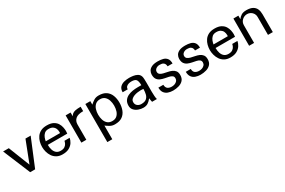

<svg xmlns="http://www.w3.org/2000/svg" viewBox="95 -1462 3936 2652"><g transform="rotate(-30 2062.5 -136.0)"><path d="M452.1 -434.6H369.1L237.3 -94.7L103.5 -434.6H12.7L193.4 0H272.5Z M820.3 -261.7H592.8Q596.7 -287.1 607.9 -316.9Q619.1 -346.7 643.1 -368.7Q667 -390.6 709 -390.6Q751 -390.6 775.4 -375Q799.8 -359.4 810.5 -334.5Q821.3 -309.6 821.3 -281.2Q821.3 -276.4 821.3 -271.5Q821.3 -266.6 820.3 -261.7ZM903.3 -138.7H820.3Q817.4 -120.1 806.6 -98.1Q795.9 -76.2 772.5 -60.5Q749 -44.9 709 -44.9Q667 -44.9 641.6 -66.4Q616.2 -87.9 604.5 -124Q592.8 -160.2 592.8 -205.1H903.3Q906.2 -224.6 906.2 -246.1Q906.2 -271.5 899.4 -305.7Q892.6 -339.8 873 -371.6Q853.5 -403.3 814.9 -424.3Q776.4 -445.3 712.9 -445.3Q655.3 -445.3 616.2 -425.3Q577.1 -405.3 553.7 -371.6Q530.3 -337.9 520 -297.9Q509.8 -257.8 509.8 -216.8Q509.8 -179.7 520.5 -139.6Q531.2 -99.6 554.2 -65.4Q577.1 -31.2 615.2 -9.8Q653.3 11.7 707 11.7Q771.5 11.7 812.5 -11.2Q853.5 -34.2 875.5 -68.8Q897.5 -103.5 903.3 -138.7Z M1249 -364.3V-434.6Q1193.4 -434.6 1162.6 -427.7Q1131.8 -420.9 1116.2 -407.7Q1100.6 -394.5 1088.9 -375V-434.6H1009.8V0H1088.9V-243.2Q1088.9 -298.8 1126.5 -331.5Q1164.1 -364.3 1249 -364.3Z M1658.2 -216.8Q1658.2 -171.9 1645.5 -132.3Q1632.8 -92.8 1605 -68.4Q1577.1 -43.9 1531.2 -43.9Q1485.4 -43.9 1457 -68.4Q1428.7 -92.8 1416 -132.3Q1403.3 -171.9 1403.3 -216.8Q1403.3 -261.7 1416 -301.3Q1428.7 -340.8 1457 -365.7Q1485.4 -390.6 1531.2 -390.6Q1577.1 -390.6 1605 -365.7Q1632.8 -340.8 1645.5 -301.3Q1658.2 -261.7 1658.2 -216.8ZM1742.2 -216.8Q1742.2 -280.3 1722.2 -332Q1702.1 -383.8 1658.2 -414.6Q1614.3 -445.3 1540 -445.3Q1497.1 -445.3 1465.8 -426.3Q1434.6 -407.2 1403.3 -378.9V-434.6H1324.2V172.9H1403.3V-44.9Q1431.6 -23.4 1464.4 -4.9Q1497.1 13.7 1540 13.7Q1614.3 13.7 1658.2 -17.1Q1702.1 -47.9 1722.2 -100.6Q1742.2 -153.3 1742.2 -216.8Z M2123 -213.9Q2123 -168.9 2113.8 -130.9Q2104.5 -92.8 2077.1 -69.8Q2049.8 -46.9 1995.1 -46.9Q1960 -46.9 1934.6 -67.4Q1909.2 -87.9 1909.2 -124Q1909.2 -152.3 1927.2 -170.4Q1945.3 -188.5 1972.7 -198.7Q2000 -209 2028.8 -212.9Q2057.6 -216.8 2079.1 -216.8Q2087.9 -216.8 2102.1 -215.8Q2116.2 -214.8 2123 -213.9ZM2214.8 0Q2208 -18.6 2205.6 -55.2Q2203.1 -91.8 2203.1 -122.1V-264.6Q2203.1 -293 2201.7 -325.2Q2200.2 -357.4 2194.3 -372.1Q2182.6 -404.3 2153.8 -419.9Q2125 -435.5 2090.3 -440.4Q2055.7 -445.3 2026.4 -445.3Q1983.4 -445.3 1943.4 -434.6Q1903.3 -423.8 1877.4 -396.5Q1851.6 -369.1 1851.6 -317.4H1932.6Q1932.6 -343.8 1947.8 -358.9Q1962.9 -374 1985.4 -380.4Q2007.8 -386.7 2029.3 -386.7Q2088.9 -386.7 2106.4 -359.9Q2124 -333 2124 -273.4H2064.5Q2026.4 -273.4 1984.9 -267.1Q1943.4 -260.7 1907.7 -243.7Q1872.1 -226.6 1850.1 -195.3Q1828.1 -164.1 1828.1 -114.3Q1828.1 -72.3 1854.5 -43.9Q1880.9 -15.6 1919.4 -2Q1958 11.7 1995.1 11.7Q2038.1 11.7 2067.4 -6.3Q2096.7 -24.4 2127 -62.5Q2128.9 -45.9 2131.3 -31.2Q2133.8 -16.6 2137.7 0Z M2660.2 -127Q2660.2 -169.9 2641.1 -194.3Q2622.1 -218.8 2592.8 -231Q2563.5 -243.2 2529.8 -249.5Q2496.1 -255.9 2466.8 -263.2Q2437.5 -270.5 2418.5 -284.7Q2399.4 -298.8 2399.4 -326.2Q2399.4 -354.5 2423.8 -372.6Q2448.2 -390.6 2481.4 -390.6Q2519.5 -390.6 2538.1 -378.9Q2556.6 -367.2 2562.5 -350.1Q2568.4 -333 2568.4 -317.4H2647.5Q2647.5 -370.1 2625.5 -397.9Q2603.5 -425.8 2566.4 -435.5Q2529.3 -445.3 2483.4 -445.3Q2420.9 -445.3 2385.3 -427.7Q2349.6 -410.2 2335 -382.8Q2320.3 -355.5 2320.3 -326.2Q2320.3 -279.3 2338.9 -252.9Q2357.4 -226.6 2387.2 -213.9Q2417 -201.2 2450.2 -194.8Q2483.4 -188.5 2513.2 -182.1Q2543 -175.8 2561.5 -162.1Q2580.1 -148.4 2580.1 -121.1Q2580.1 -95.7 2564.9 -78.6Q2549.8 -61.5 2527.3 -53.2Q2504.9 -44.9 2480.5 -44.9Q2441.4 -44.9 2416 -63Q2390.6 -81.1 2389.6 -126H2310.5Q2310.5 -75.2 2332 -44.9Q2353.5 -14.6 2389.6 -1.5Q2425.8 11.7 2469.7 11.7Q2516.6 11.7 2560.5 -1Q2604.5 -13.7 2632.3 -43.9Q2660.2 -74.2 2660.2 -127Z M3097.7 -127Q3097.7 -169.9 3078.6 -194.3Q3059.6 -218.8 3030.3 -231Q3001 -243.2 2967.3 -249.5Q2933.6 -255.9 2904.3 -263.2Q2875 -270.5 2856 -284.7Q2836.9 -298.8 2836.9 -326.2Q2836.9 -354.5 2861.3 -372.6Q2885.7 -390.6 2918.9 -390.6Q2957 -390.6 2975.6 -378.9Q2994.1 -367.2 3000 -350.1Q3005.9 -333 3005.9 -317.4H3085Q3085 -370.1 3063 -397.9Q3041 -425.8 3003.9 -435.5Q2966.8 -445.3 2920.9 -445.3Q2858.4 -445.3 2822.8 -427.7Q2787.1 -410.2 2772.5 -382.8Q2757.8 -355.5 2757.8 -326.2Q2757.8 -279.3 2776.4 -252.9Q2794.9 -226.6 2824.7 -213.9Q2854.5 -201.2 2887.7 -194.8Q2920.9 -188.5 2950.7 -182.1Q2980.5 -175.8 2999 -162.1Q3017.6 -148.4 3017.6 -121.1Q3017.6 -95.7 3002.4 -78.6Q2987.3 -61.5 2964.8 -53.2Q2942.4 -44.9 2918 -44.9Q2878.9 -44.9 2853.5 -63Q2828.1 -81.1 2827.1 -126H2748Q2748 -75.2 2769.5 -44.9Q2791 -14.6 2827.1 -1.5Q2863.3 11.7 2907.2 11.7Q2954.1 11.7 2998 -1Q3042 -13.7 3069.8 -43.9Q3097.7 -74.2 3097.7 -127Z M3496.1 -261.7H3268.6Q3272.5 -287.1 3283.7 -316.9Q3294.9 -346.7 3318.8 -368.7Q3342.8 -390.6 3384.8 -390.6Q3426.8 -390.6 3451.2 -375Q3475.6 -359.4 3486.3 -334.5Q3497.1 -309.6 3497.1 -281.2Q3497.1 -276.4 3497.1 -271.5Q3497.1 -266.6 3496.1 -261.7ZM3579.1 -138.7H3496.1Q3493.2 -120.1 3482.4 -98.1Q3471.7 -76.2 3448.2 -60.5Q3424.8 -44.9 3384.8 -44.9Q3342.8 -44.9 3317.4 -66.4Q3292 -87.9 3280.3 -124Q3268.6 -160.2 3268.6 -205.1H3579.1Q3582 -224.6 3582 -246.1Q3582 -271.5 3575.2 -305.7Q3568.4 -339.8 3548.8 -371.6Q3529.3 -403.3 3490.7 -424.3Q3452.1 -445.3 3388.7 -445.3Q3331.1 -445.3 3292 -425.3Q3252.9 -405.3 3229.5 -371.6Q3206.1 -337.9 3195.8 -297.9Q3185.5 -257.8 3185.5 -216.8Q3185.5 -179.7 3196.3 -139.6Q3207 -99.6 3230 -65.4Q3252.9 -31.2 3291 -9.8Q3329.1 11.7 3382.8 11.7Q3447.3 11.7 3488.3 -11.2Q3529.3 -34.2 3551.3 -68.8Q3573.2 -103.5 3579.1 -138.7Z M4063.5 0V-285.2Q4063.5 -332 4047.9 -368.2Q4032.2 -404.3 3995.6 -424.8Q3959 -445.3 3896.5 -445.3Q3843.8 -445.3 3814 -425.8Q3784.2 -406.2 3764.6 -378.9V-434.6H3685.5V0H3764.6V-281.2Q3764.6 -330.1 3798.8 -361.8Q3833 -393.6 3878.9 -393.6Q3908.2 -393.6 3932.6 -379.4Q3957 -365.2 3971.7 -341.3Q3986.3 -317.4 3986.3 -288.1V0Z"/></g></svg>

Font: Namkio Khamti
Style: Regular
Weight: 400
Designer: Debbi Hosken
Foundry: SIL International
Version: Version 3.917